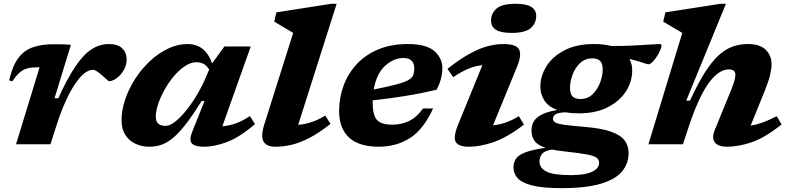

<svg xmlns="http://www.w3.org/2000/svg" viewBox="-20 -765 4176 1018"><path d="M190 -408.5H183.5Q150.5 -408.5 127.5 -403Q104.5 -397.5 85.5 -381.5Q66.5 -365.5 45.5 -334L28.5 -338.5Q45.5 -414 76 -455.8Q106.5 -497.5 153 -514Q199.5 -530.5 264 -530.5Q295.5 -530.5 314 -530Q332.5 -529.5 356 -527.5L269 -244H289Q337.5 -350.5 380.5 -413.8Q423.5 -477 466.2 -504.2Q509 -531.5 557.5 -531.5Q605 -531.5 628.2 -508.5Q651.5 -485.5 651.5 -450Q651.5 -418.5 635.8 -392.2Q620 -366 598.2 -350.2Q576.5 -334.5 558 -334.5Q555.5 -334.5 544 -345Q532.5 -355.5 520 -366.5Q507.5 -377.5 494.8 -386.2Q482 -395 474 -395Q427.5 -395 375.8 -316.5Q324 -238 280.5 -103L247.5 0H65Z M1000 -68.5 1064.5 -229.5H1049Q1000.5 -151.5 962.8 -103.5Q925 -55.5 893 -30.2Q861 -5 831.5 4Q802 13 771 13Q732.5 13 699.2 -2.2Q666 -17.5 645.2 -48.5Q624.5 -79.5 624.5 -127Q624.5 -181.5 643.8 -238.2Q663 -295 697 -347.5Q731 -400 775.5 -441.5Q820 -483 870.8 -507.2Q921.5 -531.5 974 -531.5Q1069 -531.5 1104.5 -428.5L1169.5 -518.5H1309.5L1159 -95.5Q1195.5 -98.5 1230.2 -110.8Q1265 -123 1305 -149.5L1332 -107Q1249 -36 1182.2 -11.5Q1115.5 13 1063.5 13Q1012.5 13 997 -5Q981.5 -23 1000 -68.5ZM806 -146Q806 -97.5 857.5 -97.5Q881 -97.5 910.5 -121.2Q940 -145 970.5 -183.5Q1001 -222 1027.5 -267.5Q1054 -313 1072 -356.5L1089 -396.5Q1074.5 -419 1057.8 -427Q1041 -435 1021 -435Q992 -435 961.5 -415Q931 -395 903.2 -362.5Q875.5 -330 853.5 -291.2Q831.5 -252.5 818.8 -214.2Q806 -176 806 -146Z M1534.5 -590.5Q1525.5 -596 1507 -607Q1488.5 -618 1468.2 -630Q1448 -642 1434 -650.5L1445.5 -699.5L1736.5 -745H1765L1561 -103Q1632.5 -108.5 1705 -152L1732.5 -108Q1670.5 -59.5 1619.5 -33.2Q1568.5 -7 1524.8 3Q1481 13 1440 13Q1394 13 1377.5 -14.2Q1361 -41.5 1381.5 -106Z M2276.5 -190Q2224 -76.5 2151.8 -31.8Q2079.5 13 1989 13Q1882.5 13 1830.2 -36Q1778 -85 1778 -175Q1778 -247 1801.8 -311.2Q1825.5 -375.5 1871.8 -425.2Q1918 -475 1986 -503.2Q2054 -531.5 2142 -531.5Q2241 -531.5 2283.2 -494Q2325.5 -456.5 2325.5 -403Q2325.5 -377 2318.2 -348.5Q2311 -320 2295 -289.5Q2212 -269.5 2124.8 -255.5Q2037.5 -241.5 1956 -233Q1956 -227.5 1956 -221.5Q1956 -154.5 1978.5 -129.2Q2001 -104 2060 -104Q2108.5 -104 2149 -123.5Q2189.5 -143 2223 -190ZM2119.5 -457.5Q2067.5 -457.5 2022 -416.2Q1976.5 -375 1961.5 -290.5Q2039.5 -306 2083.2 -317.8Q2127 -329.5 2146.8 -341.5Q2166.5 -353.5 2171.5 -368.2Q2176.5 -383 2176.5 -404Q2176.5 -428.5 2162.5 -443Q2148.5 -457.5 2119.5 -457.5Z M2583.5 -655Q2583.5 -694 2612.5 -719.5Q2641.5 -745 2714.5 -745Q2770.5 -745 2796.8 -728.5Q2823 -712 2823 -681Q2823 -641.5 2794 -616Q2765 -590.5 2692 -590.5Q2636 -590.5 2609.8 -607Q2583.5 -623.5 2583.5 -655ZM2410 -107 2537.5 -419.5Q2500.5 -415.5 2464.5 -401Q2428.5 -386.5 2383 -356L2352.5 -400Q2420 -453 2472.8 -481.5Q2525.5 -510 2568.2 -520.8Q2611 -531.5 2648 -531.5Q2717.5 -531.5 2732.2 -502.8Q2747 -474 2721.5 -411.5L2594 -100.5Q2663 -107 2731 -149L2758 -104.5Q2671.5 -37.5 2599.2 -12.2Q2527 13 2466 13Q2411.5 13 2396.5 -12.2Q2381.5 -37.5 2410 -107Z M2957 232.5Q2854 232.5 2799 217.8Q2744 203 2723.2 178.2Q2702.5 153.5 2702.5 122Q2702.5 94 2717.5 74.2Q2732.5 54.5 2769.8 41.2Q2807 28 2872.5 18.5Q2827.5 3.5 2812.8 -19.8Q2798 -43 2798 -73Q2798 -121 2834.8 -146.8Q2871.5 -172.5 2935 -181.5Q2887.5 -199.5 2866.5 -232Q2845.5 -264.5 2845 -303.5Q2844.5 -361 2877.2 -413.5Q2910 -466 2973.8 -498.8Q3037.5 -531.5 3129 -531.5Q3181.5 -531.5 3221.5 -521Q3282.5 -521 3335.5 -523.5Q3388.5 -526 3425.5 -528.8Q3462.5 -531.5 3476.5 -531.5Q3480.5 -531.5 3484 -529.8Q3487.5 -528 3487.5 -523.5Q3487.5 -514.5 3480.2 -498Q3473 -481.5 3462 -464.5Q3451 -447.5 3439 -435.8Q3427 -424 3417 -424Q3413 -424 3387.2 -432.8Q3361.5 -441.5 3317.5 -452.5Q3332 -426 3332 -392.5Q3332.5 -334.5 3299.8 -282.2Q3267 -230 3203.5 -197Q3140 -164 3048.5 -164Q3010.5 -164 2979.5 -169.5Q2939.5 -168 2925.8 -159Q2912 -150 2912 -135.5Q2912 -123 2924 -115.8Q2936 -108.5 2972.8 -103.2Q3009.5 -98 3084 -92Q3171.5 -84.5 3221.5 -66.2Q3271.5 -48 3292.2 -19.8Q3313 8.5 3313 46.5Q3313 100 3279.8 142Q3246.5 184 3168.8 208.2Q3091 232.5 2957 232.5ZM3057.5 -240Q3096.5 -240 3122.8 -266.2Q3149 -292.5 3162.5 -329Q3176 -365.5 3175.5 -396.5Q3175.5 -429 3161.8 -442.2Q3148 -455.5 3120.5 -455.5Q3081 -455.5 3054.5 -429.5Q3028 -403.5 3015 -367Q3002 -330.5 3002 -299.5Q3002.5 -266.5 3016 -253.2Q3029.5 -240 3057.5 -240ZM2840.5 92Q2840.5 125 2876.5 144.2Q2912.5 163.5 3009 163.5Q3081.5 163.5 3119 145.8Q3156.5 128 3156.5 99Q3156.5 82.5 3144.5 72.2Q3132.5 62 3093.8 54.2Q3055 46.5 2974.5 38Q2936.5 34 2907.5 28Q2867.5 34 2854 51Q2840.5 68 2840.5 92Z M3633.5 -98.5 3601 0H3418L3597.5 -590.5Q3588.5 -596 3569.8 -607Q3551 -618 3530.8 -630Q3510.5 -642 3496.5 -650.5L3508 -699.5L3800.5 -745H3829L3618.5 -231.5H3638.5Q3679.5 -321 3716.5 -379.5Q3753.5 -438 3789.8 -471.2Q3826 -504.5 3864.5 -518Q3903 -531.5 3946.5 -531.5Q4009.5 -531.5 4040.2 -500.8Q4071 -470 4071 -424.5Q4071 -401.5 4063.5 -369Q4056 -336.5 4035 -284L3960 -99Q3988.5 -103 4021.5 -114.8Q4054.5 -126.5 4098.5 -149L4124 -105Q4034.5 -34 3964.8 -10.5Q3895 13 3833.5 13Q3790 13 3771 -8.8Q3752 -30.5 3769.5 -75L3854.5 -283Q3870 -321.5 3874.5 -339.5Q3879 -357.5 3879 -369Q3879 -397 3844 -397Q3790 -397 3737 -323.5Q3684 -250 3633.5 -98.5Z"/></svg>

Font: Newsreader Caption
Style: Bold Italic
Weight: 700
Italic angle: -17°
Designer: Hugues Gentile
Foundry: Production Type
Version: Version 1.001